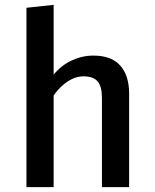

<svg xmlns="http://www.w3.org/2000/svg" viewBox="-20 -771 640 791"><path d="M201 -751V-463.5Q233 -502.5 276 -522.2Q319 -542 364.5 -542Q439 -542 475.5 -500.8Q512 -459.5 512 -385V0H400V-367.5Q400 -415 382 -435.8Q364 -456.5 324 -456.5Q299 -456.5 276.2 -445.2Q253.5 -434 234.2 -416Q215 -398 201 -377.5V0H89V-739Z"/></svg>

Font: Fira Code Light Medium
Style: Regular
Weight: 500
Monospace: yes
Version: Version 5.002